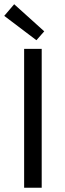

<svg xmlns="http://www.w3.org/2000/svg" viewBox="-24 -887 307 907"><path d="M90 0V-656H173V0ZM148 -697 -4 -812 43 -867 185 -739Z"/></svg>

Font: CV Source Sans
Style: Regular
Weight: 400
Designer: Paul D. Hunt
Foundry: Adobe Systems Incorporated
Version: Version 3.001